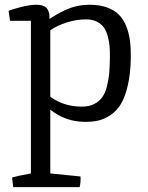

<svg xmlns="http://www.w3.org/2000/svg" viewBox="-20 -498 622 807"><path d="M191.4 -37.1V231L318.4 243.7Q319.8 267.1 314.9 288.6H35.6L30.8 248Q51.3 241.7 109.9 231V-410.6H22L16.1 -452.6Q32.7 -459.5 69.8 -468.8Q106.9 -478 131.3 -478Q150.4 -478 162.8 -472.9Q175.3 -467.8 180.2 -458.3Q185.1 -448.7 186.5 -441.7Q188 -434.6 188 -424.8V-418.5Q208 -431.2 218 -437Q228 -442.9 252.7 -454.8Q277.3 -466.8 303.5 -472.4Q329.6 -478 357.9 -478Q398.9 -478 429.7 -466.8Q460.4 -455.6 479.7 -436.3Q499 -417 510.5 -388.2Q522 -359.4 526.1 -327.4Q530.3 -295.4 529.8 -255.4Q528.8 -189 517.3 -139.6Q505.9 -90.3 488.5 -61.5Q471.2 -32.7 445.6 -15.1Q419.9 2.4 395 8.3Q370.1 14.2 339.4 14.2Q254.9 14.2 191.4 -37.1ZM191.4 -91.3Q248.5 -49.8 324.2 -49.8Q354 -49.8 375.2 -60.5Q396.5 -71.3 409.2 -88.6Q421.9 -106 429.2 -134Q436.5 -162.1 439 -189.5Q441.4 -216.8 441.9 -255.4Q442.4 -281.7 440.7 -302Q439 -322.3 433.1 -345Q427.2 -367.7 416.7 -382.3Q406.2 -397 387.5 -406.7Q368.7 -416.5 342.8 -416.5Q300.3 -416.5 260.3 -403.6Q220.2 -390.6 191.4 -371.1Z"/></svg>

Font: Fjord
Style: One
Weight: 400
Designer: Viktoriya Grabowska
Foundry: Viktoriya Grabowska
Version: Version 1.002